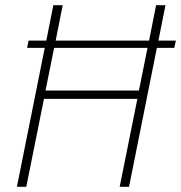

<svg xmlns="http://www.w3.org/2000/svg" viewBox="-20 -718 696 738"><path d="M508 -338H149L81 0H45L152 -534H84L90 -562H158L185 -698H221L194 -562H553L580 -698H616L589 -562H656L650 -534H583L476 0H440ZM514 -370 547 -534H188L155 -370Z"/></svg>

Font: IBM Plex Sans Condensed ExtraLight
Style: Italic
Weight: 200
Width: 3
Italic angle: -11°
Designer: Mike Abbink, Paul van der Laan, Pieter van Rosmalen
Foundry: Bold Monday
Version: Version 1.3